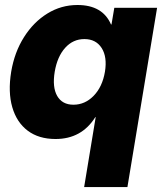

<svg xmlns="http://www.w3.org/2000/svg" viewBox="-20 -547 654 771"><path d="M317.9 204.1 364.3 -76.7H362.8Q307.6 11.2 203.1 11.2Q135.7 11.2 91.3 -22.2Q46.9 -55.7 29.3 -116.5Q11.7 -177.2 24.9 -258.8Q38.1 -337.4 76.4 -397.9Q114.7 -458.5 170.2 -492.7Q225.6 -526.9 291 -526.9Q392.1 -526.9 425.8 -448.7H427.7L439 -515.6H610.8L491.7 204.1ZM274.9 -126.5Q321.3 -126.5 356.2 -162.4Q391.1 -198.2 401.4 -258.8Q411.1 -318.4 388.2 -354.2Q365.2 -390.1 318.8 -390.1Q273.4 -390.1 241.7 -355Q210 -319.8 199.7 -258.8Q189.5 -196.8 209.7 -161.6Q230 -126.5 274.9 -126.5Z"/></svg>

Font: Inter Display Extra Bold
Style: Italic
Weight: 800
Italic angle: -9.39999°
Designer: Rasmus Andersson
Foundry: rsms
Version: Version 4.000;git-4fc901f